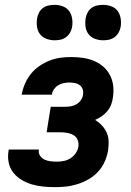

<svg xmlns="http://www.w3.org/2000/svg" viewBox="-20 -763 540 791"><path d="M206 8Q181 8 157 5.5Q133 3 111 -3.5Q89 -10 69 -22Q49 -34 35 -51.5Q21 -69 16 -92.5Q11 -116 15 -140L16 -147H140V-145Q138 -132 145 -121.5Q152 -111 163.5 -105.5Q175 -100 188.5 -98.5Q202 -97 215 -97Q229 -97 243.5 -100Q258 -103 270.5 -111Q283 -119 292 -132Q301 -145 303 -159Q305 -173 300 -186Q295 -199 283.5 -206Q272 -213 258 -215.5Q244 -218 230 -218H172L189 -323H247Q259 -323 271.5 -325Q284 -327 295 -333.5Q306 -340 313.5 -351Q321 -362 322 -373Q324 -385 320.5 -395.5Q317 -406 308 -412.5Q299 -419 288 -421Q277 -423 265 -423Q254 -423 242 -420.5Q230 -418 220 -412Q210 -406 202.5 -395.5Q195 -385 194 -374L193 -373H69L70 -376Q74 -398 83.5 -419.5Q93 -441 108 -459.5Q123 -478 143 -491.5Q163 -505 184.5 -513.5Q206 -522 228.5 -525Q251 -528 273 -528Q298 -528 322 -524.5Q346 -521 367.5 -512Q389 -503 406 -488Q423 -473 433.5 -452.5Q444 -432 446.5 -408Q449 -384 445 -360Q443 -345 437.5 -331Q432 -317 422 -305Q412 -293 399 -284Q386 -275 372 -269Q388 -259 400 -246Q412 -233 419.5 -216.5Q427 -200 427.5 -180.5Q428 -161 425 -142Q421 -119 411 -96.5Q401 -74 384 -55.5Q367 -37 345 -24.5Q323 -12 299.5 -4.5Q276 3 252.5 5.5Q229 8 206 8ZM405 -597Q388 -597 371.5 -603Q355 -609 345 -622Q335 -635 332.5 -652.5Q330 -670 333 -688Q335 -700 341 -711.5Q347 -723 357.5 -730.5Q368 -738 380.5 -740.5Q393 -743 405 -743Q422 -743 438.5 -737Q455 -731 464.5 -718Q474 -705 477 -687.5Q480 -670 477 -652Q475 -640 468.5 -628.5Q462 -617 451.5 -609.5Q441 -602 429 -599.5Q417 -597 405 -597ZM205 -597Q188 -597 171.5 -603Q155 -609 145 -622Q135 -635 132.5 -652.5Q130 -670 133 -688Q135 -700 141 -711.5Q147 -723 157.5 -730.5Q168 -738 180.5 -740.5Q193 -743 205 -743Q222 -743 238.5 -737Q255 -731 264.5 -718Q274 -705 277 -687.5Q280 -670 277 -652Q275 -640 268.5 -628.5Q262 -617 251.5 -609.5Q241 -602 229 -599.5Q217 -597 205 -597Z"/></svg>

Font: Iosevka Extrabold Oblique
Style: Regular
Weight: 800
Italic angle: -9°
Monospace: yes
Designer: Belleve Invis
Foundry: Belleve Invis
Version: Version 32.5.0; ttfautohint (v1.8.4)